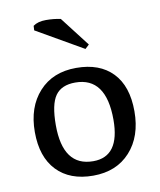

<svg xmlns="http://www.w3.org/2000/svg" viewBox="-75 -680 629 755"><g transform="rotate(-10 240.0 -302.5)"><path d="M237 15Q144 15 92 -39.5Q40 -94 40 -193.5Q40 -293 95 -353.5Q150 -414 243.5 -414Q337 -414 388.5 -360.5Q440 -307 440 -206.5Q440 -106 385 -45.5Q330 15 237 15ZM247 -41Q353 -41 353 -188Q353 -358 230 -358Q175 -358 150.5 -323.5Q126 -289 126 -206Q126 -41 247 -41ZM309 -496 293 -481 107 -588 108 -606Q127 -620 159 -620Q191 -620 218 -614Z"/></g></svg>

Font: Balthazar
Style: Regular
Weight: 400
Designer: Dario Manuel Muhafara
Foundry: Dario Manuel Muhafara
Version: Version 1.000